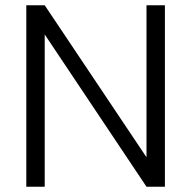

<svg xmlns="http://www.w3.org/2000/svg" viewBox="-20 -710 726 730"><path d="M607 -690V0H537L150 -579V0H80V-690H150L537 -112V-690Z"/></svg>

Font: Parkinsans Light Light
Style: Regular
Weight: 300
Version: Version 1.000